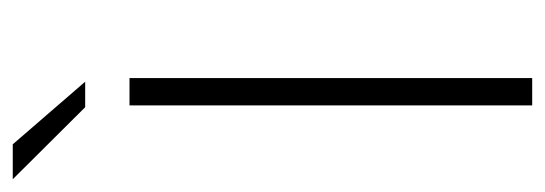

<svg xmlns="http://www.w3.org/2000/svg" viewBox="-307 -552 846 298"><g transform="rotate(-90 116.0 -403.0)"><path d="M101.4 0V-625H143.8V0ZM98.6 -693.8 -13.2 -806.2H41L138.2 -693.8Z"/></g></svg>

Font: Afacad Flux ExtraLight
Style: Regular
Weight: 250
Designer: Kristian Moeller
Foundry: Dicotype
Version: Version 1.100